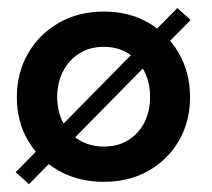

<svg xmlns="http://www.w3.org/2000/svg" viewBox="-20 -452 540 490"><path d="M432.5 -431.5 466.5 -401 54 18 20 -12.5ZM245 12Q180.5 12 130.2 -16.2Q80 -44.5 51.5 -93.2Q23 -142 23 -204Q23 -266 51.5 -315.5Q80 -365 130.2 -393.8Q180.5 -422.5 245 -422.5Q309.5 -422.5 359 -393.8Q408.5 -365 436.8 -315.5Q465 -266 465 -204Q465 -142 436.8 -93.2Q408.5 -44.5 359 -16.2Q309.5 12 245 12ZM245 -78Q281 -78 307.5 -94.5Q334 -111 348.5 -139.5Q363 -168 363 -204.5Q363 -241 348.5 -269.8Q334 -298.5 307.5 -315.5Q281 -332.5 245 -332.5Q209 -332.5 182.2 -315.5Q155.5 -298.5 140.8 -269.8Q126 -241 126 -204.5Q126 -168 140.8 -139.5Q155.5 -111 182.2 -94.5Q209 -78 245 -78Z"/></svg>

Font: League Spartan Thin Medium
Style: Regular
Weight: 500
Version: Version 2.002